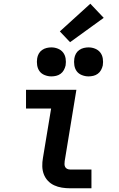

<svg xmlns="http://www.w3.org/2000/svg" viewBox="-20 -1013 640 1033"><path d="M357 0Q335 0 313 -3.5Q291 -7 271.5 -16Q252 -25 237.5 -40.5Q223 -56 215.5 -76Q208 -96 207.5 -118.5Q207 -141 211 -163L255 -429H120V-530H391L328 -146Q327 -138 327 -130Q327 -122 330.5 -115Q334 -108 341.5 -104.5Q349 -101 357 -101H472V0ZM456 -602Q438 -602 420.5 -609Q403 -616 393 -629.5Q383 -643 380 -661.5Q377 -680 380 -699Q382 -712 388.5 -724Q395 -736 406.5 -744Q418 -752 431 -755Q444 -758 456 -758Q475 -758 492 -751Q509 -744 519.5 -730.5Q530 -717 533 -698.5Q536 -680 533 -661Q530 -648 523.5 -636Q517 -624 506 -616Q495 -608 482 -605Q469 -602 456 -602ZM256 -602Q238 -602 220.5 -609Q203 -616 193 -629.5Q183 -643 180 -661.5Q177 -680 180 -699Q182 -712 188.5 -724Q195 -736 206.5 -744Q218 -752 231 -755Q244 -758 256 -758Q275 -758 292 -751Q309 -744 319.5 -730.5Q330 -717 333 -698.5Q336 -680 333 -661Q330 -648 323.5 -636Q317 -624 306 -616Q295 -608 282 -605Q269 -602 256 -602ZM357 -786 302 -844 466 -993 538 -917Z"/></svg>

Font: Iosevka Curly Slab ExObl
Style: Bold
Weight: 700
Width: 7
Italic angle: -9°
Monospace: yes
Designer: Belleve Invis
Foundry: Belleve Invis
Version: Version 11.0.0; ttfautohint (v1.8.3)